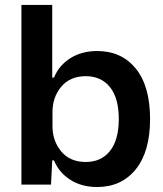

<svg xmlns="http://www.w3.org/2000/svg" viewBox="-20 -749 663 779"><path d="M374 9.8Q311.5 9.8 265.4 -19.5Q219.2 -48.8 199.2 -98.1H191.9L187 0H66.9V-729H191.9V-434.1H199.2Q218.8 -483.4 265.1 -512.7Q311.5 -542 374 -542Q473.1 -542 531 -470.7Q588.9 -399.4 588.9 -266.1Q588.9 -133.8 530.8 -62Q472.7 9.8 374 9.8ZM192.9 -237.8Q192.9 -177.2 228.5 -134.5Q264.2 -91.8 328.1 -91.8Q390.1 -91.8 426 -136.2Q461.9 -180.7 461.9 -266.1Q461.9 -351.6 426 -395.8Q390.1 -439.9 328.1 -439.9Q264.2 -439.9 228.5 -397.2Q192.9 -354.5 192.9 -293.9Z"/></svg>

Font: Lumene Sans
Style: Bold
Weight: 600
Designer: Deni Anggara
Version: Version 1.003;Glyphs 3.1.2 (3151)